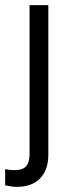

<svg xmlns="http://www.w3.org/2000/svg" viewBox="-40 -508 283 747"><path d="M25 219Q13 219 1.5 217Q-10 215 -20 213V150Q-11 152 -2.5 153Q6 154 16 154Q48 154 61.5 139Q75 124 75 90V-488H148V94Q148 153 116 186Q84 219 25 219Z"/></svg>

Font: Red Hat Text VF
Style: Regular
Weight: 300
Designer: Pentagram, MCKL
Foundry: Pentagram, MCKL
Version: Version 1.023